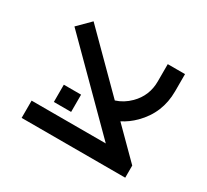

<svg xmlns="http://www.w3.org/2000/svg" viewBox="-148 -977 1296 1204"><g transform="rotate(30 500.0 -375.0)"><path d="M250 -187.5V-312.5H375V-187.5ZM875 -87.9V0H125V-125H662.1L125 -662.1L212.9 -750L576.2 -386.7Q632.8 -404.3 677.7 -449.2Q750 -521.5 750 -625V-750H875V-625Q875 -468.8 765.6 -359.4Q722.7 -316.4 671.9 -291Z"/></g></svg>

Font: Xanmono
Style: Regular
Weight: 400
Designer: GGBotNet
Foundry: GGBotNet
Version: 1.00